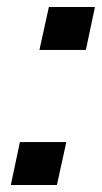

<svg xmlns="http://www.w3.org/2000/svg" viewBox="-20 -530 292 550"><path d="M93 -387 120 -510H252L226 -387ZM11 0 37 -123H170L143 0Z"/></svg>

Font: Saira SemiCondensed SemiBold
Style: Italic
Weight: 600
Width: 4
Italic angle: -12°
Designer: Hector Gatti with collaboration of the Omnibus-Type team
Foundry: Omnibus-Type
Version: Version 1.101